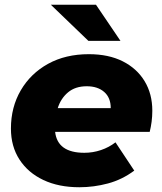

<svg xmlns="http://www.w3.org/2000/svg" viewBox="-20 -779 680 808"><path d="M314 9Q227 9 162.5 -21.5Q98 -52 62 -107.5Q26 -163 26 -238Q26 -328 67.5 -399Q109 -470 182.5 -510.5Q256 -551 354 -551Q437 -551 496.5 -521Q556 -491 588.5 -437.5Q621 -384 621 -313Q621 -289 618 -266.5Q615 -244 610 -224H212Q222 -136 335 -136Q371 -136 405 -147.5Q439 -159 466 -180L545 -61Q494 -23 434.5 -7Q375 9 314 9ZM223 -324H446Q446 -368 418.5 -392Q391 -416 345 -416Q297 -416 266.5 -390.5Q236 -365 223 -324ZM352 -607 194 -759H384L487 -607Z"/></svg>

Font: Montserrat ExtraBold
Style: Italic
Weight: 800
Italic angle: -11.3°
Designer: Julieta Ulanovsky
Foundry: Julieta Ulanovsky
Version: Version 9.000; ttfautohint (v1.8.4.7-5d5b)